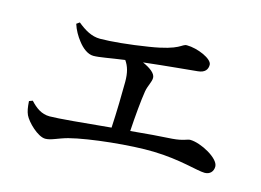

<svg xmlns="http://www.w3.org/2000/svg" viewBox="-80 -790 1161 853"><g transform="rotate(15 500.0 -364.0)"><path d="M70 -225C72 -195 75 -179 82 -163C95 -135 148 -82 183 -82C209 -82 237 -99 281 -111C374 -135 561 -154 664 -151C787 -148 872 -119 906 -119C930 -119 945 -135 945 -158C945 -196 855 -244 807 -244C793 -244 780 -232 728 -228C676 -225 609 -220 539 -213C543 -281 550 -357 557 -400C562 -428 576 -448 576 -467C576 -488 549 -507 515 -522C619 -534 722 -543 760 -547C793 -550 804 -567 804 -588C804 -616 732 -646 684 -646C659 -646 664 -618 523 -596C436 -582 352 -574 303 -574C264 -574 231 -594 198 -621L184 -611C192 -585 207 -559 223 -539C242 -514 268 -493 294 -493C322 -493 369 -503 436 -512C453 -488 461 -460 461 -418C461 -368 459 -274 455 -206C331 -194 215 -183 176 -183C138 -183 111 -204 86 -231Z"/></g></svg>

Font: Noto Serif CJK KR SemiBold
Style: Regular
Weight: 600
Designer: Ryoko NISHIZUKA 西塚涼子 (kana & ideographs); Frank Grießhammer (Latin, Greek & Cyrillic); Wenlong ZHANG 张文龙 (bopomofo); San
Foundry: Adobe
Version: Version 2.001;hotconv 1.1.0;makeotfexe 2.6.0